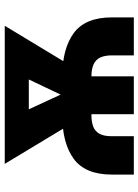

<svg xmlns="http://www.w3.org/2000/svg" viewBox="92 -674 582 807"><g transform="rotate(-90 383.5 -271.0)"><path d="M52.7 0V-91.8Q52.7 -204.1 118.7 -252.4Q184.6 -300.8 301.8 -300.8H465.3Q581.5 -300.8 647.5 -252.4Q713.4 -204.1 713.4 -91.8V0H553.7V-92.3Q553.7 -123 544.4 -141.8Q535.2 -160.6 515.4 -169.4Q495.6 -178.2 465.3 -178.2H301.8Q274.9 -178.2 255.1 -170.9Q235.4 -163.6 224.6 -145Q213.9 -126.5 213.9 -92.3V0ZM306.6 0V-237.8H465.8V0ZM314.5 -183.1 97.7 -542.5H280.3L418.9 -242.7L402.3 -183.1ZM374 -183.1 359.4 -245.6 500.5 -542.5H678.2L460.9 -183.1ZM199.2 -441.4V-542.5H593.3V-441.4Z"/></g></svg>

Font: Inter 16pt ExtraBold
Style: Regular
Weight: 800
Version: Version 4.001;git-66647c0bb